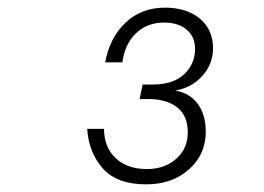

<svg xmlns="http://www.w3.org/2000/svg" viewBox="-20 -777 690 502"><path d="M362 -295Q286 -295 249 -336.5Q212 -378 208 -440H252Q252 -392 282.5 -363.5Q313 -335 364 -335Q411 -335 441 -362Q471 -389 471 -431Q471 -475 443 -496.5Q415 -518 369 -518H345L353 -556H379Q433 -556 461.5 -583Q490 -610 490 -649Q490 -681 468 -699.5Q446 -718 409 -718Q364 -718 335 -689.5Q306 -661 300 -614H255Q267 -679 308.5 -718Q350 -757 411 -757Q449 -757 477.5 -744Q506 -731 521.5 -707Q537 -683 537 -651Q537 -610 509.5 -579Q482 -548 438 -540Q476 -534 497 -505.5Q518 -477 518 -433Q518 -373 474 -334Q430 -295 362 -295Z"/></svg>

Font: Azeret Mono Thin Thin
Style: Italic
Weight: 250
Italic angle: -12°
Version: Version 1.002